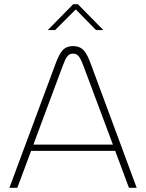

<svg xmlns="http://www.w3.org/2000/svg" viewBox="-20 -900 700 920"><path d="M246 -594 25 0H63L129 -177H532L598 0H635L415 -594C394 -650 377 -679 330 -679C284 -679 267 -650 246 -594ZM140 -207 280 -583C297 -629 307 -643 330 -643C354 -643 364 -626 380 -584L521 -207ZM209 -756H244L343 -855L440 -756H475L353 -880H331Z"/></svg>

Font: LT Wave Alt Thin
Style: Regular
Weight: 100
Designer: Daniel Lyons
Version: Version 2.5 (Glyphs App)